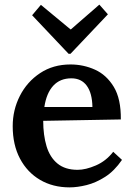

<svg xmlns="http://www.w3.org/2000/svg" viewBox="-20 -795 579 831"><path d="M281 16Q209 16 153.5 -16.5Q98 -49 66.5 -108.5Q35 -168 35 -249Q35 -319 66 -380Q97 -441 153.5 -478.5Q210 -516 285 -516Q341 -516 391 -493.5Q441 -471 472.5 -419Q504 -367 503 -278L167 -272Q167 -210 181.5 -162Q196 -114 229 -87Q262 -60 316 -60Q351 -60 395 -79Q439 -98 470 -138L508 -103Q475 -55 435 -29.5Q395 -4 355 6Q315 16 281 16ZM172 -332H380Q379 -392 355.5 -424Q332 -456 289 -456Q240 -456 210.5 -424Q181 -392 172 -332ZM277 -562 119 -729 157 -774 285 -668H287L410 -775L447 -733L285 -562Z"/></svg>

Font: Lora SemiBold
Style: Regular
Weight: 600
Designer: Olga Karpushina, Alexei Vanyashin (Cyrillic)
Foundry: Cyreal
Version: Version 3.011; ttfautohint (v1.8.4.7-5d5b)